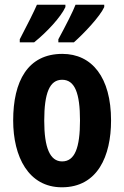

<svg xmlns="http://www.w3.org/2000/svg" viewBox="-20 -786 528 816"><path d="M423 -756V-766H301C291 -739 261 -680 228 -619V-606H294C337 -644 405 -716 423 -756ZM258 -756V-766H137C125 -738 97 -682 64 -619V-606H125C179 -649 239 -714 258 -756ZM452 -274C452 -457 371 -557 245 -557C98 -557 36 -441 36 -274C36 -120 101 10 243 10C395 10 452 -123 452 -274ZM168 -273C168 -391 191 -447 244 -447C298 -447 320 -390 320 -274C320 -158 298 -100 244 -100C192 -100 168 -159 168 -273Z"/></svg>

Font: Noto Sans Georgian ExtraCondensed Bold
Style: Regular
Weight: 700
Width: 2
Designer: Monotype Design Team, Akaki Razmadze
Foundry: Google LLC
Version: Version 2.005